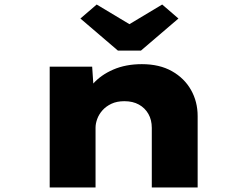

<svg xmlns="http://www.w3.org/2000/svg" viewBox="-20 -830 1085 850"><path d="M200 0V-535H388L398 -387L346 -372Q357 -419 391.5 -458.5Q426 -498 481.5 -522Q537 -546 608 -546Q686 -546 741 -515Q796 -484 825.5 -432Q855 -380 855 -316V0H652V-264Q652 -299 637 -325.5Q622 -352 595 -367Q568 -382 531 -382Q497 -382 473 -370.5Q449 -359 433.5 -341.5Q418 -324 410.5 -303.5Q403 -283 403 -265V0H302Q251 0 225.5 0Q200 0 200 0ZM502 -606 336 -748 408 -810 568 -714H538L698 -810L770 -748L604 -606Z"/></svg>

Font: Lexend Zetta Black
Style: Regular
Weight: 900
Designer: Bonnie Shaver-Troup, Thomas Jockin
Foundry: Lexend
Version: Version 1.007